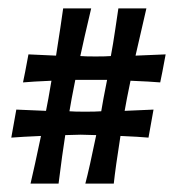

<svg xmlns="http://www.w3.org/2000/svg" viewBox="-20 -489 423 459"><path d="M173 -167 136 -166Q129 -122 120 -50H53Q62 -88 78 -164Q32 -162 7 -160L19 -227L90 -224Q95 -248 103 -296Q57 -294 35 -292Q39 -310 48 -359L114 -356Q126 -432 131 -469H198Q180 -393 172 -355Q184 -354 208.5 -354Q233 -354 245 -355Q250 -381 255.5 -418.5Q261 -456 263 -469H330Q314 -401 304 -356L376 -359Q367 -310 363 -292Q340 -294 292 -296Q282 -248 278 -224L347 -227L335 -160Q314 -162 268 -164Q256 -88 252 -50H184Q194 -88 210 -166ZM146 -223Q158 -222 183.5 -222Q209 -222 222 -223Q226 -248 236 -298H160Q150 -248 146 -223Z"/></svg>

Font: Ruslan Display
Style: Regular
Weight: 400
Designer: Denis Masharov, Vladimir Rabdu
Foundry: Denis Masharov, Vladimir Rabdu
Version: Version 1.000; ttfautohint (v1.4.1)